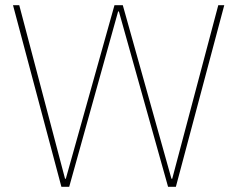

<svg xmlns="http://www.w3.org/2000/svg" viewBox="-20 -718 912 738"><path d="M246 0 434 -674H437L626 0H656L842 -698H819L642 -31H639L452 -698H420L233 -31H230L54 -698H30L216 0Z"/></svg>

Font: IBM Plex Thai Looped Thin
Style: Regular
Weight: 100
Designer: Mike Abbink, Paul van der Laan, Pieter van Rosmalen, Ben Mitchell, Mark Frömberg
Foundry: Bold Monday
Version: Version 1.0